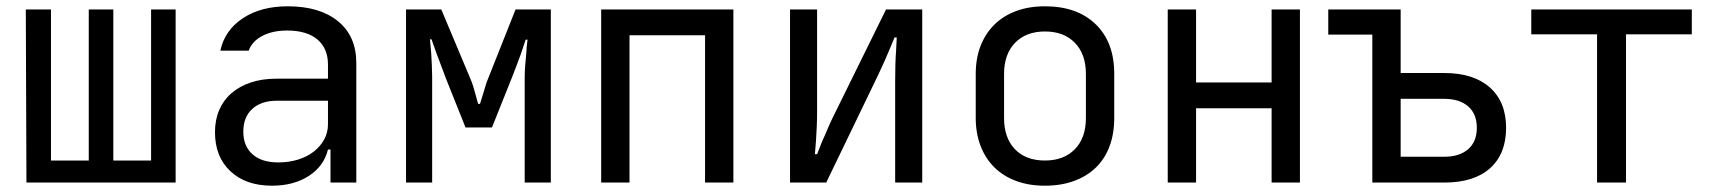

<svg xmlns="http://www.w3.org/2000/svg" viewBox="-20 -580 5440 610"><path d="M142 -550V-70H262V-550H340V-70H460V-550H538V0H64L62 -550Z M663 -160Q663 -199 676.5 -230.5Q690 -262 715.5 -284Q741 -306 777 -318Q813 -330 858 -330H1022V-375Q1022 -426 988.5 -454.5Q955 -483 892 -483Q846 -483 813.5 -466Q781 -449 770 -419H680Q694 -484 751.5 -522Q809 -560 894 -560Q996 -560 1054 -512.5Q1112 -465 1112 -380V0H1030V-105H1022Q1009 -52 961 -21Q913 10 844 10Q761 10 712 -36Q663 -82 663 -160ZM864 -64Q898 -64 927 -73Q956 -82 977 -98.5Q998 -115 1010 -137Q1022 -159 1022 -185V-260H860Q810 -260 781.5 -234Q753 -208 753 -162Q753 -116 782 -90Q811 -64 864 -64Z M1382 -550 1474 -331Q1479 -320 1483.5 -305.5Q1488 -291 1491 -279Q1495 -264 1499 -250H1505Q1509 -264 1514 -279Q1518 -291 1522 -305.5Q1526 -320 1531 -331L1618 -550H1730V0H1647V-335Q1647 -351 1648.5 -371Q1650 -391 1652 -410Q1653 -432 1656 -454H1650Q1642 -431 1635 -409Q1628 -390 1620.5 -370Q1613 -350 1607 -335L1543 -175H1459L1395 -335Q1389 -351 1381.5 -371.5Q1374 -392 1367 -410Q1359 -432 1351 -455H1346Q1348 -433 1350 -411Q1351 -393 1352 -372.5Q1353 -352 1353 -335V0H1270V-550Z M1890 0V-550H2310V0H2220V-468H1980V0Z M2490 -550H2576V-230Q2576 -204 2575 -178.5Q2574 -153 2572.5 -133.5Q2571 -114 2570 -102Q2569 -90 2569 -90H2576Q2584 -110 2592 -131Q2600 -148 2608.5 -168.5Q2617 -189 2626 -207L2795 -550H2910V0H2824V-322Q2824 -381 2827 -420Q2828 -442 2829 -461H2822Q2815 -444 2807 -425Q2800 -408 2791 -387.5Q2782 -367 2771 -344L2605 0H2490Z M3170 -205Q3170 -142 3204.5 -106Q3239 -70 3300 -70Q3360 -70 3395 -106Q3430 -142 3430 -205V-345Q3430 -408 3395 -444Q3360 -480 3300 -480Q3240 -480 3205 -444Q3170 -408 3170 -345ZM3080 -345Q3080 -395 3095.5 -434.5Q3111 -474 3139.5 -502Q3168 -530 3208.5 -545Q3249 -560 3300 -560Q3402 -560 3461 -503Q3520 -446 3520 -346V-205Q3520 -155 3505 -115Q3490 -75 3461.5 -47.5Q3433 -20 3392 -5Q3351 10 3300 10Q3249 10 3208.5 -5Q3168 -20 3139.5 -48Q3111 -76 3095.5 -116Q3080 -156 3080 -205Z M3780 -550V-318H4020V-550H4110V0H4020V-236H3780V0H3690V-550Z M4200 -550H4430V-348H4569Q4662 -348 4713.5 -302Q4765 -256 4765 -174Q4765 -91 4714 -45.5Q4663 0 4569 0H4340V-470H4200ZM4430 -266V-82H4568Q4617 -82 4644.5 -106Q4672 -130 4672 -174Q4672 -218 4644.5 -242Q4617 -266 4568 -266Z M4845 -550H5355V-471H5146V0H5054V-471H4845Z"/></svg>

Font: JetBrainsMono NF
Style: Regular
Weight: 400
Monospace: yes
Designer: Philipp Nurullin, Konstantin Bulenkov
Foundry: JetBrains
Version: Version 1.0.2; ttfautohint (v1.8.3)